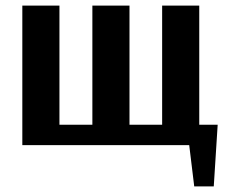

<svg xmlns="http://www.w3.org/2000/svg" viewBox="-20 -520 816 688"><path d="M760 -73 746 148H676L658 0H60V-500H193V-73H311V-500H444V-73H561V-500H694V-73Z"/></svg>

Font: ArsenalBold
Style: Bold
Weight: 700
Designer: Andrij Shevchenko
Foundry: Stairsfor.com
Version: Version 1.000